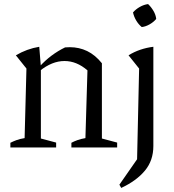

<svg xmlns="http://www.w3.org/2000/svg" viewBox="-20 -725 857 944"><path d="M31 0V-23Q45 -30 61 -36Q77 -42 101 -46L110 -388L58 -453Q112 -485 173 -495L181 -396V-44L256 -24V0ZM331 0V-23Q344 -30 360.5 -36Q377 -42 400 -46L410 -379L481 -414V-44L556 -24V0ZM175 -376 173 -396Q202 -428 233.5 -451.5Q265 -475 300 -492Q306 -492 312 -492.5Q318 -493 323 -493Q369 -493 408.5 -474Q448 -455 481 -414L410 -379Q357 -425 297 -425Q236 -425 175 -376ZM576 199 567 183 654 58 664 -388 612 -453Q639 -470 670 -480.5Q701 -491 734 -495V-7Q734 64 692.5 114Q651 164 576 199ZM708 -705Q723 -691 734.5 -671.5Q746 -652 748 -632Q736 -617 716 -605.5Q696 -594 677 -592Q661 -605 649.5 -624.5Q638 -644 634 -664Q648 -680 667.5 -691Q687 -702 708 -705Z"/></svg>

Font: Piazzolla 24pt
Style: Regular
Weight: 400
Designer: Juan Pablo del Peral
Foundry: Huerta Tipografica
Version: Version 2.005